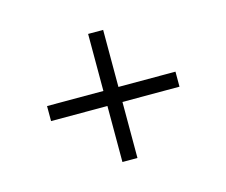

<svg xmlns="http://www.w3.org/2000/svg" viewBox="-64 -582 638 543"><g transform="rotate(-15 254.5 -310.5)"><path d="M233 -123V-287H68V-331H233V-498H277V-331H444V-287H277V-123Z"/></g></svg>

Font: Manuale Light
Style: Italic
Weight: 300
Italic angle: -11°
Version: Version 1.002